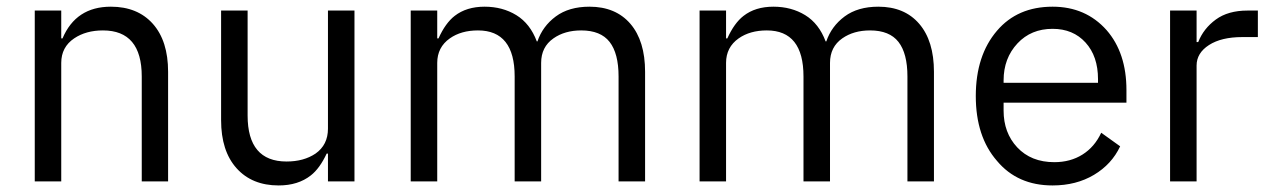

<svg xmlns="http://www.w3.org/2000/svg" viewBox="-20 -548 3836 580"><path d="M85 0H165V-357.9Q165 -405.8 204.1 -432.1Q239.7 -456.1 291 -456.1Q408.2 -456.1 408.2 -316.9V0H487.8V-331.1Q487.8 -424.3 441.7 -476.1Q395.5 -527.8 314.9 -527.8Q209.5 -527.8 168.9 -432.1H165V-516.1H85Z M970.7 -84V0H1050.8V-516.1H970.7V-159.2Q970.7 -110.4 933.1 -84Q897.5 -60.1 845.7 -60.1Q728 -60.1 728 -199.2V-516.1H647.9V-185.1Q647.9 -91.8 694.6 -39.8Q741.2 12.2 821.8 12.2Q880.4 12.2 918.9 -18.1Q945.8 -39.1 966.8 -84Z M1220.7 0H1300.8V-357.9Q1300.8 -405.3 1338.9 -432.1Q1373 -456.1 1423.8 -456.1Q1534.7 -456.1 1534.7 -316.9V0H1614.7V-357.9Q1614.7 -406.2 1651.9 -432.1Q1686 -456.1 1735.8 -456.1Q1794.4 -456.1 1821.5 -421.4Q1848.6 -386.7 1848.6 -316.9V0H1928.7V-331.1Q1928.7 -424.3 1884.3 -476.1Q1839.8 -527.8 1760.7 -527.8Q1698.7 -527.8 1658.9 -498.3Q1619.1 -468.8 1603.5 -422.9H1601.6Q1581.5 -476.6 1539.8 -502.2Q1498 -527.8 1443.8 -527.8Q1389.2 -527.8 1353.5 -500Q1325.7 -478.5 1304.7 -432.1H1300.8V-516.1H1220.7Z M2093.3 0H2173.3V-357.9Q2173.3 -405.3 2211.4 -432.1Q2245.6 -456.1 2296.4 -456.1Q2407.2 -456.1 2407.2 -316.9V0H2487.3V-357.9Q2487.3 -406.2 2524.4 -432.1Q2558.6 -456.1 2608.4 -456.1Q2667 -456.1 2694.1 -421.4Q2721.2 -386.7 2721.2 -316.9V0H2801.3V-331.1Q2801.3 -424.3 2756.8 -476.1Q2712.4 -527.8 2633.3 -527.8Q2571.3 -527.8 2531.5 -498.3Q2491.7 -468.8 2476.1 -422.9H2474.1Q2454.1 -476.6 2412.4 -502.2Q2370.6 -527.8 2316.4 -527.8Q2261.7 -527.8 2226.1 -500Q2198.2 -478.5 2177.2 -432.1H2173.3V-516.1H2093.3Z M3159.7 12.2Q3231 12.2 3284.7 -19.8Q3338.4 -51.8 3363.8 -106L3306.6 -147Q3286.6 -104 3250 -81.1Q3213.4 -58.1 3165 -58.1Q3094.7 -58.1 3052.7 -103Q3011.7 -147 3011.7 -213.9V-237.8H3382.8V-275.9Q3382.8 -388.2 3322.8 -457Q3259.8 -527.8 3159.7 -527.8Q3053.7 -527.8 2991.7 -455.1Q2927.7 -380.4 2927.7 -257.8Q2927.7 -135.3 2991.7 -62Q3053.7 12.2 3159.7 12.2ZM3159.7 -460.9Q3221.7 -460.9 3259.3 -419.4Q3296.9 -377.9 3296.9 -309.1V-297.9H3011.7V-305.2Q3011.7 -372.1 3053.7 -417Q3094.7 -460.9 3159.7 -460.9Z M3514.6 0H3594.7V-350.1Q3594.7 -387.7 3632.1 -411.9Q3669.4 -436 3732.9 -436H3779.8V-516.1H3748.5Q3689.9 -516.1 3652.8 -489Q3615.7 -461.9 3599.6 -420.9H3594.7V-516.1H3514.6Z"/></svg>

Font: Plexus Sans
Style: Regular
Weight: 400
Version: Version 2.001;PS 002.001;hotconv 1.0.70;makeotf.lib2.5.58329